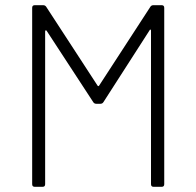

<svg xmlns="http://www.w3.org/2000/svg" viewBox="-20 -720 756 740"><path d="M104 -10V-690Q104 -700 114 -700H146Q154 -700 158 -694L356 -390Q359 -386 362 -390L559 -693Q563 -700 571 -700H603Q613 -700 613 -690V-10Q613 0 603 0H572Q562 0 562 -10V-602Q562 -605 560 -606Q558 -607 557 -604L379 -327Q375 -320 367 -320H351Q343 -320 339 -327L160 -601Q158 -604 156 -603Q154 -602 154 -599V-10Q154 0 144 0H114Q104 0 104 -10Z"/></svg>

Font: Barlow GEO Light
Style: Regular
Weight: 300
Designer: Jeremy Tribby
Foundry: Tribby Type
Version: Version 1.408